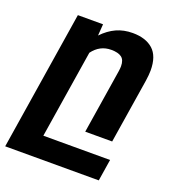

<svg xmlns="http://www.w3.org/2000/svg" viewBox="-141 -642 855 948"><g transform="rotate(20 287.0 -167.5)"><path d="M393.6 -336.9Q396 -353 396 -363.8Q396 -397 377.9 -410.4Q359.9 -423.8 323.2 -423.8Q263.7 -423.8 226.1 -373L152.8 89.4H503.4L485.4 203.1H-6.3L109.4 -528.3H241.7L237.3 -467.8Q271.5 -503.4 309.8 -520.8Q348.1 -538.1 395 -538.1Q463.4 -538.1 502 -503.7Q540.5 -469.2 540.5 -394Q540.5 -372.1 535.6 -338.9L481.9 0H340.3Z"/></g></svg>

Font: Mardoto
Style: Bold Italic
Weight: 700
Italic angle: -12°
Designer: Christian Robertson, Vahan Hovhannisyan
Foundry: Google
Version: Version 1.000